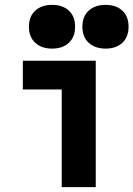

<svg xmlns="http://www.w3.org/2000/svg" viewBox="-20 -770 549 790"><path d="M234 0V-402H74V-520H374V0ZM194.5 -570Q151 -570 125 -594Q99 -618 99 -660Q99 -702.4 125.1 -726.2Q151.2 -750 194 -750Q238 -750 263.5 -726.2Q289 -702.4 289 -660Q289 -618 263.5 -594Q238 -570 194.5 -570ZM414.5 -570Q371 -570 345 -594Q319 -618 319 -660Q319 -702.4 345.1 -726.2Q371.2 -750 414 -750Q458 -750 483.5 -726.2Q509 -702.4 509 -660Q509 -618 483.5 -594Q458 -570 414.5 -570Z"/></svg>

Font: M PLUS 1 Code
Style: Regular
Weight: 400
Designer: Coji Morishita
Foundry: UNDERFOREST DESIGN
Version: Version 1.005